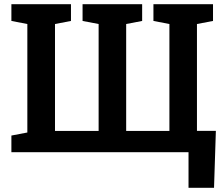

<svg xmlns="http://www.w3.org/2000/svg" viewBox="-20 -731 1072 922"><path d="M885.3 170.9V0H34.7V-80.1L111.3 -94.7V-615.7L34.7 -630.4V-710.9H320.8V-630.4L244.1 -615.7V-102.1H453.6V-615.7L376.5 -630.4V-710.9H662.6V-630.4L585.9 -615.7V-102.1H793.5V-615.7L716.8 -630.4V-710.9H1002.9V-630.4L925.8 -615.7V-102.5H1016.6L1007.8 170.9Z"/></svg>

Font: Roboto Slab SemiBold
Style: Regular
Weight: 600
Designer: Google
Version: Version 2.001; ttfautohint (v1.8.3)